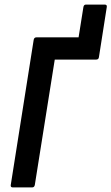

<svg xmlns="http://www.w3.org/2000/svg" viewBox="-20 -818 486 838"><path d="M36 0Q25 0 27 -11L127 -644Q129 -655 139 -655H323L344 -787Q346 -798 355 -798H437Q448 -798 446 -787L412 -570Q411 -558 400 -558H219L132 -11Q130 0 120 0Z"/></svg>

Font: Sofia Sans Condensed
Style: Bold Italic
Weight: 700
Italic angle: -9°
Version: Version 4.100